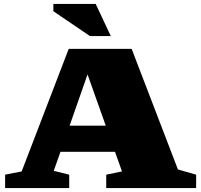

<svg xmlns="http://www.w3.org/2000/svg" viewBox="-20 -955 1020 975"><path d="M883.5 -94.5 976 -68V0H519.5V-68L599.5 -84.5L564 -184H287L253 -87.5L331.5 -68V0H6V-68L90 -84.5L329 -707H648.5ZM333.5 -317H517L424.5 -577ZM542.5 -772H436.5L251 -898V-935H466Z"/></svg>

Font: Newsreader 6pt ExtraBold
Style: Regular
Weight: 800
Designer: Hugues Gentile
Foundry: Production Type
Version: Version 1.003; ttfautohint (v1.8.3)